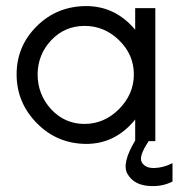

<svg xmlns="http://www.w3.org/2000/svg" viewBox="-20 -467 606 638"><path d="M375.5 -104.5Q424.8 -154.3 424.8 -219.7Q424.8 -285.2 376 -333Q327.1 -380.9 261.2 -380.9Q195.3 -380.9 150.4 -333.5Q105.5 -286.1 105 -219.7Q105 -153.3 149.9 -104Q195.3 -55.2 260.7 -55.2Q326.2 -55.2 375.5 -104.5ZM496.1 2H474.1Q439.9 52.7 451.2 72.3Q462.4 91.8 492.2 91.3Q522 90.8 553.2 75.2V136.2Q516.1 155.3 469.7 150.4Q423.3 145.5 403.3 110.4Q383.8 75.7 429.2 0V-69.8Q363.3 11.2 266.6 11.2Q169.9 10.7 102.5 -57.6Q35.2 -126 35.2 -219.7Q35.2 -313.5 102.1 -379.9Q168.9 -446.3 266.1 -446.8Q363.3 -446.8 429.2 -368.2V-439.9H496.1Z"/></svg>

Font: Arcon-Regular
Style: Regular
Weight: 400
Designer: M. Zarth
Foundry: martin zarth - visuelle & digitale kommunikation
Version: Version 1.131;PS 001.131;hotconv 1.0.70;makeotf.lib2.5.58329